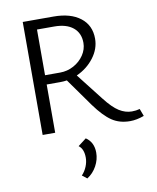

<svg xmlns="http://www.w3.org/2000/svg" viewBox="-100 -735 899 1101"><g transform="rotate(-10 349.5 -184.0)"><path d="M699 -7Q656 9 617 9Q556 9 511.5 -21Q467 -51 416 -121L300 -284Q281 -281 261 -281H182V0H109V-658H288Q387 -658 444 -614Q501 -570 501 -492Q501 -433 462 -381.5Q423 -330 361 -302L482 -147Q527 -89 563 -66.5Q599 -44 637 -44Q661 -44 683 -50ZM270 -335Q312 -335 349 -355Q386 -375 408.5 -408.5Q431 -442 431 -480Q431 -537 392 -569Q353 -601 282 -601H182V-335ZM290 268Q309 248 319.5 222Q330 196 330 171Q330 120 301 99L349 62Q394 92 394 153Q394 193 373.5 230.5Q353 268 318 290Z"/></g></svg>

Font: Ysabeau
Style: Regular
Weight: 400
Designer: Christian Thalmann (Catharsis Fonts)
Version: Version 0.003